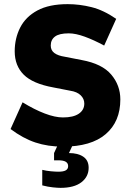

<svg xmlns="http://www.w3.org/2000/svg" viewBox="-20 -698 632 927"><path d="M284 10Q211 10 151 -10Q91 -30 31 -75L89 -204Q146 -169 196 -150Q246 -131 284 -131Q334 -131 360.5 -149Q387 -167 387 -198Q387 -221 369.5 -238Q352 -255 319 -260L237 -276Q138 -294 94.5 -337.5Q51 -381 51 -450Q51 -513 77.5 -565Q104 -617 160.5 -647.5Q217 -678 307 -678Q364 -678 422 -663.5Q480 -649 541 -607L483 -478Q433 -505 389 -521Q345 -537 312 -537Q266 -537 245.5 -521.5Q225 -506 225 -478Q225 -455 242.5 -442Q260 -429 293 -424L375 -408Q473 -390 517 -338Q561 -286 561 -218Q561 -111 490.5 -50.5Q420 10 284 10ZM272 209Q258 209 234.5 206.5Q211 204 184 197V122Q204 127 226.5 129Q249 131 262 131Q286 131 297.5 124.5Q309 118 309 104Q309 90 297.5 83Q286 76 262 76H241V41L265 -11H337L313 41Q356 41 382 58.5Q408 76 408 112Q408 155 373 182Q338 209 272 209Z"/></svg>

Font: Gantari ExtraBold
Style: Regular
Weight: 800
Version: Version 1.000